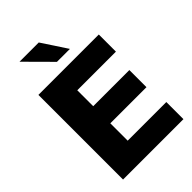

<svg xmlns="http://www.w3.org/2000/svg" viewBox="-269 -1036 1142 1142"><g transform="rotate(-45 302.0 -465.5)"><path d="M64 -712H572V-568H247V-434H551V-290H247V-144H572V0H64ZM124 -931H286L390 -773H281Z"/></g></svg>

Font: Muli Black
Style: Regular
Weight: 900
Designer: Vernon Adams
Foundry: Vernon Adams
Version: Version 2.001